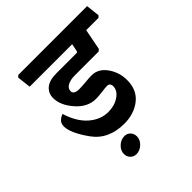

<svg xmlns="http://www.w3.org/2000/svg" viewBox="-213 -800 1105 1105"><g transform="rotate(-45 339.5 -247.0)"><path d="M669.4 -649.4 678.7 -566.4 668.5 -555.2H567.9L543 -427.2L531.2 -417.5H334.5Q303.2 -417.5 279.5 -405.5Q255.9 -393.6 255.9 -369.6Q255.9 -358.4 265.9 -350.8Q275.9 -343.3 300.3 -343.3Q318.8 -343.3 354 -346.4Q389.2 -349.6 405.3 -349.6Q460 -349.6 495.8 -299.1Q531.7 -248.5 531.7 -186Q531.7 -105 477.1 -62Q422.4 -19 342.8 -19Q213.9 -19 149.4 -110.1Q85 -201.2 85 -253.4Q85 -277.3 98.1 -290.5Q111.3 -303.7 130.4 -310.5Q158.2 -222.2 210.7 -177Q263.2 -131.8 325.7 -131.8Q376.5 -131.8 413.3 -157Q450.2 -182.1 450.2 -218.3Q450.2 -228 444.6 -235.8Q439 -243.7 424.8 -243.7Q412.6 -243.7 380.9 -239.5Q349.1 -235.4 329.1 -235.4Q260.7 -235.4 208.7 -295.2Q156.7 -355 156.7 -413.1Q156.7 -452.6 185.1 -476.8Q213.4 -501 271.5 -501H433.1Q438 -501 441.2 -503.4Q444.3 -505.9 444.8 -510.7L453.6 -555.2H107.9L98.1 -638.2L108.9 -649.4ZM217.3 102.1Q217.3 74.2 240.5 52.7Q263.7 31.2 292.5 31.2Q314.5 31.2 328.4 46.4Q342.3 61.5 342.3 83Q342.3 111.3 319.3 132.8Q296.4 154.3 268.6 154.3Q246.1 154.3 231.7 139.2Q217.3 124 217.3 102.1Z"/></g></svg>

Font: Sitara
Style: Bold Italic
Weight: 700
Italic angle: -11°
Designer: Neelakash Kshetrimayum
Foundry: Neelakash Kshetrimayum
Version: Version 1.000;PS Version 1.000;PS 1.0;hotconv 1.;hotconv 1.0